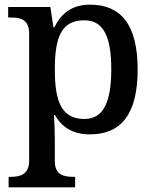

<svg xmlns="http://www.w3.org/2000/svg" viewBox="-20 -566 663 823"><path d="M17 237H302V192H294C254 192 215 184 215 125V40C215 13 214 -34 211 -73H215C244 -23 290 10 365 10C498 10 570 -75 570 -268C570 -461 498 -546 366 -546C288 -546 242 -508 213 -449H209L196 -536H15V-491H27C69 -491 105 -482 105 -422V122C105 183 66 192 26 192H17ZM342 -56C244 -56 215 -130 215 -268C215 -409 244 -479 342 -479C424 -479 457 -408 457 -269C457 -130 424 -56 342 -56Z"/></svg>

Font: Noto Serif Georgian Medium
Style: Regular
Weight: 500
Designer: Monotype Design Team, Akaki Razmadze
Foundry: Google LLC
Version: Version 2.003